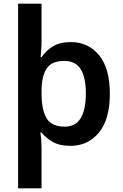

<svg xmlns="http://www.w3.org/2000/svg" viewBox="-20 -780 666 1040"><path d="M575 -272Q575 -133 515.5 -61.5Q456 10 362 10Q303 10 265.5 -11.5Q228 -33 205 -62H199Q201 -50 203 -24Q205 2 205 18V240H78V-760H205V-557Q205 -533 203 -508.5Q201 -484 200 -471H206Q228 -505 266 -528.5Q304 -552 364 -552Q458 -552 516.5 -481Q575 -410 575 -272ZM445 -274Q445 -361 417 -405.5Q389 -450 328 -450Q261 -450 233.5 -410Q206 -370 205 -290V-273Q205 -186 232 -140Q259 -94 330 -94Q390 -94 417.5 -140.5Q445 -187 445 -274Z"/></svg>

Font: Noto Sans Meetei Mayek SemiBold
Style: Regular
Weight: 600
Designer: Monotype Design Team and Neelakash Kshetrimayum
Foundry: Monotype Imaging Inc.
Version: Version 2.002; ttfautohint (v1.8.4.7-5d5b)